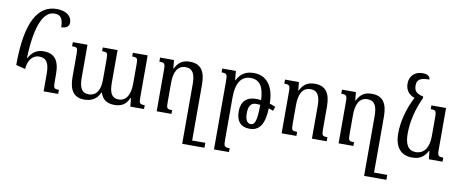

<svg xmlns="http://www.w3.org/2000/svg" viewBox="-81 -1141 4260 1766"><g transform="rotate(10 2049.0 -258.0)"><path d="M136 -173C140 -248 178 -308 245 -308C315 -308 339 -257 339 -166V0H475V-38C430 -38 424 -44 424 -107V-177C424 -303 378 -363 275 -363C215 -363 170 -334 139 -276H135C146 -598 218 -722 315 -722C370 -722 395 -692 396 -609C443 -609 469 -628 469 -665C469 -723 419 -767 328 -767C160 -767 49 -612 49 -195Z M1086 -492V-457C1135 -457 1138 -449 1138 -391V-213C1138 -120 1107 -46 1031 -46C967 -46 943 -92 943 -187V-492H805V-457C854 -457 858 -450 858 -391V-199C858 -111 828 -45 750 -45C684 -45 662 -95 662 -187V-492H525V-454C573 -454 578 -450 578 -393V-175C578 -50 624 10 719 10C785 10 837 -17 864 -81H869C887 -23 928 10 1000 10C1065 10 1108 -13 1137 -79H1141L1149 0H1277V-36C1229 -36 1224 -44 1224 -99V-492Z M1619 -502C1554 -502 1514 -479 1481 -415H1477L1470 -492H1340V-454C1387 -454 1395 -447 1395 -391V0H1533V-35C1485 -35 1480 -41 1480 -99V-278C1480 -376 1509 -446 1588 -446C1656 -446 1678 -393 1678 -304V254H1886V208H1763V-315C1763 -444 1716 -502 1619 -502Z M1975 254H2115V218C2066 218 2060 212 2060 149V-248C2060 -374 2102 -452 2194 -452C2279 -452 2318 -392 2323 -268C2306 -270 2290 -271 2273 -271C2190 -271 2138 -222 2138 -132C2138 -39 2181 10 2263 10C2355 10 2400 -55 2406 -206C2421 -201 2435 -196 2448 -190L2462 -229C2444 -237 2425 -245 2407 -250C2407 -411 2334 -502 2216 -502C2140 -502 2089 -469 2060 -407H2056L2048 -492H1921V-456C1969 -456 1975 -448 1975 -387ZM2214 -128C2214 -190 2235 -226 2283 -226C2295 -226 2309 -225 2323 -224C2322 -74 2305 -34 2267 -34C2235 -34 2214 -62 2214 -128Z M2983 -38C2936 -38 2930 -44 2930 -104V-315C2930 -443 2883 -502 2786 -502C2721 -502 2681 -479 2648 -415H2644L2637 -492H2507V-454C2554 -454 2562 -447 2562 -391V0H2700V-38C2652 -38 2647 -43 2647 -102V-278C2647 -376 2676 -446 2755 -446C2823 -446 2845 -393 2845 -304V0H2983Z M3318 -502C3253 -502 3213 -479 3180 -415H3176L3169 -492H3039V-454C3086 -454 3094 -447 3094 -391V0H3232V-35C3184 -35 3179 -41 3179 -99V-278C3179 -376 3208 -446 3287 -446C3355 -446 3377 -393 3377 -304V254H3585V208H3462V-315C3462 -444 3415 -502 3318 -502Z M3780 11C3847 11 3889 -10 3925 -76H3929L3937 0H4065V-38C4019 -38 4011 -44 4011 -103V-492H3874V-457C3920 -457 3927 -451 3927 -389V-214C3927 -124 3895 -44 3805 -44C3735 -44 3704 -100 3704 -198C3704 -309 3732 -430 3786 -544V-559C3723 -572 3699 -597 3699 -645C3699 -696 3719 -723 3815 -723C3813 -752 3791 -770 3744 -770C3669 -770 3623 -720 3623 -653C3623 -591 3656 -551 3709 -533C3649 -418 3618 -294 3618 -186C3618 -50 3683 11 3780 11Z"/></g></svg>

Font: Noto Serif Armenian SemiCondensed
Style: Regular
Weight: 400
Width: 4
Designer: Monotype Design Team
Foundry: Monotype Imaging Inc.
Version: Version 2.008